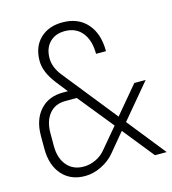

<svg xmlns="http://www.w3.org/2000/svg" viewBox="-111 -831 837 933"><g transform="rotate(-15 307.5 -365.0)"><path d="M203 10Q130 10 87.5 -38.5Q45 -87 45 -170V-234Q45 -315 87.5 -362.5Q130 -410 203 -410H228L183 -467Q133 -531 133 -587Q133 -658 175.5 -699Q218 -740 288 -740Q367 -740 412 -689Q457 -638 457 -550H407Q407 -618 375.5 -657Q344 -696 288 -696Q240 -696 211.5 -666.5Q183 -637 183 -587Q183 -541 220 -495L434 -227L550 -365H607L462 -192L615 0H556L431 -156L352 -61Q326 -30 285 -10Q244 10 203 10ZM208 -36Q239 -36 269 -50Q299 -64 319 -89L404 -190L261 -367H203Q152 -367 122.5 -331.5Q93 -296 93 -234V-170Q93 -109 124 -72.5Q155 -36 208 -36Z"/></g></svg>

Font: JetBrains Mono NL Thin
Style: Regular
Weight: 100
Monospace: yes
Designer: Philipp Nurullin, Konstantin Bulenkov
Foundry: JetBrains
Version: Version 2.305; ttfautohint (v1.8.4.7-5d5b)